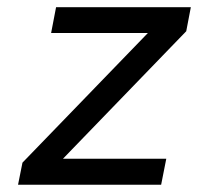

<svg xmlns="http://www.w3.org/2000/svg" viewBox="-20 -510 590 530"><path d="M424.8 0H29.8L42 -61L388.2 -418.9H121.1L134.8 -490.2H506.8L494.1 -423.8L153.8 -71.8H439Z"/></svg>

Font: Code New Roman
Style: Italic
Weight: 400
Italic angle: -11°
Monospace: yes
Designer: Sam Radian
Foundry: Code New Roman
Version: Version 1.508 October 19, 2014